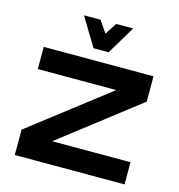

<svg xmlns="http://www.w3.org/2000/svg" viewBox="-115 -893 928 995"><g transform="rotate(15 349.0 -396.0)"><path d="M386 -640 477 -792H386L345 -729L302 -792H213L305 -640ZM643 0V-119H223L643 -444V-580H54V-461H475L54 -136V0Z"/></g></svg>

Font: Orbitron SemiBold
Style: Regular
Weight: 600
Designer: Matt McInerney
Foundry: The League of Moveable Type
Version: Version 2.001